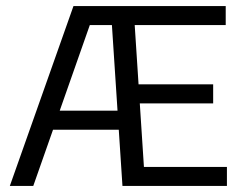

<svg xmlns="http://www.w3.org/2000/svg" viewBox="-20 -615 799 635"><path d="M12.5 0 223 -595H385V-532H277L90 0ZM124 -186 141 -249H396.5V-186ZM385 0 346 -595H726.5V-532H425.5L456 -63H730.5V0ZM413 -273V-336H685V-273Z"/></svg>

Font: Encode Sans SC SemiCondensed
Style: Regular
Weight: 400
Width: 4
Designer: Multiple Designers
Foundry: Impallari Type
Version: Version 3.002